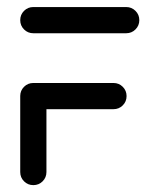

<svg xmlns="http://www.w3.org/2000/svg" viewBox="-20 -539 459 559"><path d="M115.2 -261.1V-38.1Q115.2 -22.2 104.1 -11.1Q93 0 77 0Q61.1 0 50 -11.1Q38.9 -22.2 38.9 -38.1V-261.1ZM348.5 -259.3Q348.5 -243.3 337.4 -232.2Q326.3 -221.1 310.4 -221.1H77Q61.1 -221.1 50 -232.2Q38.9 -243.3 38.9 -259.3Q38.9 -275.2 50 -286.3Q61.1 -297.4 77 -297.4H310.4Q326.3 -297.4 337.4 -286.3Q348.5 -275.2 348.5 -259.3ZM38.9 -480.4Q38.9 -496.3 50 -507.4Q61.1 -518.5 77 -518.5H347.4Q363.3 -518.5 374.4 -507.4Q385.6 -496.3 385.6 -480.4Q385.6 -464.4 374.4 -453.3Q363.3 -442.2 347.4 -442.2H77Q61.1 -442.2 50 -453.3Q38.9 -464.4 38.9 -480.4Z"/></svg>

Font: 26F Galaxy Sans
Style: Bold
Weight: 700
Designer: C₂₉H₂₅N₃O₅
Version: Version 1.100